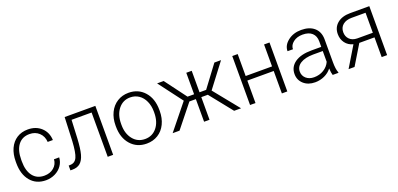

<svg xmlns="http://www.w3.org/2000/svg" viewBox="2 -1237 4031 1947"><g transform="rotate(-20 2018.0 -264.0)"><path d="M271.5 -39.6Q332.5 -39.6 373.8 -74Q415 -108.4 418.5 -163.1H474.6Q472.2 -114.7 444.3 -75Q416.5 -35.2 370.4 -12.7Q324.2 9.8 271.5 9.8Q167.5 9.8 106.7 -62.5Q45.9 -134.8 45.9 -256.8V-274.4Q45.9 -352.5 73.2 -412.6Q100.6 -472.7 151.6 -505.4Q202.6 -538.1 271 -538.1Q357.9 -538.1 414.3 -486.3Q470.7 -434.6 474.6 -350.1H418.5Q414.6 -412.1 373.8 -450.2Q333 -488.3 271 -488.3Q191.9 -488.3 148.2 -431.2Q104.5 -374 104.5 -271V-253.9Q104.5 -152.8 148.2 -96.2Q191.9 -39.6 271.5 -39.6Z M997.6 -528.3V0H939V-478H722.7L713.4 -280.3Q707.5 -170.4 691.4 -112.5Q675.3 -54.7 643.6 -27.3Q611.8 0 559.1 0H536.6V-51.8L554.7 -52.7Q605 -53.7 627 -101.6Q648.9 -149.4 655.8 -272.5L666.5 -528.3Z M1122.1 -272Q1122.1 -348.1 1151.6 -409.2Q1181.2 -470.2 1235.1 -504.2Q1289.1 -538.1 1357.4 -538.1Q1462.9 -538.1 1528.3 -464.1Q1593.8 -390.1 1593.8 -268.1V-255.9Q1593.8 -179.2 1564.2 -117.9Q1534.7 -56.6 1481 -23.4Q1427.2 9.8 1358.4 9.8Q1253.4 9.8 1187.7 -64.2Q1122.1 -138.2 1122.1 -260.3ZM1180.7 -255.9Q1180.7 -161.1 1229.7 -100.3Q1278.8 -39.6 1358.4 -39.6Q1437.5 -39.6 1486.6 -100.3Q1535.6 -161.1 1535.6 -260.7V-272Q1535.6 -332.5 1513.2 -382.8Q1490.7 -433.1 1450.2 -460.7Q1409.7 -488.3 1357.4 -488.3Q1279.3 -488.3 1230 -427Q1180.7 -365.7 1180.7 -266.6Z M2107.9 -244.1H2037.6V0H1979V-244.1H1909.2L1713.9 0H1639.6L1858.4 -271L1664.1 -528.3H1734.9L1908.2 -296.4H1979V-528.3H2037.6V-296.4H2108.9L2282.2 -528.3H2354L2158.7 -271L2377.9 0H2303.2Z M2877 0H2818.4V-242.2H2533.7V0H2475.1V-528.3H2533.7V-291.5H2818.4V-528.3H2877Z M3366.7 0Q3357.9 -24.9 3355.5 -73.7Q3324.7 -33.7 3277.1 -12Q3229.5 9.8 3176.3 9.8Q3100.1 9.8 3053 -32.7Q3005.9 -75.2 3005.9 -140.1Q3005.9 -217.3 3070.1 -262.2Q3134.3 -307.1 3249 -307.1H3355V-367.2Q3355 -423.8 3320.1 -456.3Q3285.2 -488.8 3218.3 -488.8Q3157.2 -488.8 3117.2 -457.5Q3077.1 -426.3 3077.1 -382.3L3018.6 -382.8Q3018.6 -445.8 3077.1 -491.9Q3135.7 -538.1 3221.2 -538.1Q3309.6 -538.1 3360.6 -493.9Q3411.6 -449.7 3413.1 -370.6V-120.6Q3413.1 -43.9 3429.2 -5.9V0ZM3183.1 -42Q3241.7 -42 3287.8 -70.3Q3334 -98.6 3355 -146V-262.2H3250.5Q3163.1 -261.2 3113.8 -230.2Q3064.5 -199.2 3064.5 -145Q3064.5 -100.6 3097.4 -71.3Q3130.4 -42 3183.1 -42Z M3954.1 -528.3V0H3895.5V-212.9H3731.4L3602.5 0H3538.1L3670.9 -220.2Q3616.7 -234.4 3586.7 -274.9Q3556.6 -315.4 3556.6 -370.6Q3556.6 -442.4 3608.2 -485.4Q3659.7 -528.3 3747.6 -528.3ZM3615.2 -369.6Q3615.2 -323.2 3644.8 -293.5Q3674.3 -263.7 3727.1 -262.7H3895.5V-478.5H3746.1Q3685.1 -478.5 3650.1 -449.2Q3615.2 -419.9 3615.2 -369.6Z"/></g></svg>

Font: SteelSelectRoboto
Style: Regular
Weight: 300
Designer: Google
Version: Version 2.137; 2017